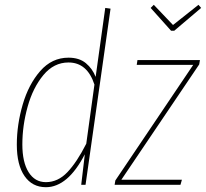

<svg xmlns="http://www.w3.org/2000/svg" viewBox="-20 -769 857 799"><path d="M440 -733 336 0H318L333 -127Q262 10 171 10Q114 10 82 -36.5Q50 -83 50 -167Q50 -250 74.5 -334Q99 -418 147.5 -473.5Q196 -529 265 -529Q310 -529 337.5 -506Q365 -483 378 -449L418 -736ZM73 -168Q73 -94 99 -52.5Q125 -11 171 -11Q221 -11 260.5 -52.5Q300 -94 339 -171L373 -417Q343 -509 265 -509Q204 -509 160.5 -456.5Q117 -404 95 -325Q73 -246 73 -168ZM812 -519 809 -501 485 -21H737L731 0H457L460 -18L784 -499H549L552 -519ZM806 -749 817 -736 705 -641H692L607 -736L620 -749L700 -665Z"/></svg>

Font: Fira Sans Extra Condensed Thin
Style: Italic
Weight: 250
Width: 3
Italic angle: -8°
Designer: Carrois Corporate & Edenspiekermann AG
Foundry: Carrois Corporate GbR & Edenspiekermann AG
Version: Version 4.203